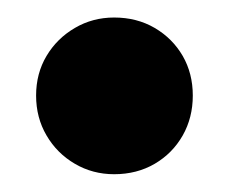

<svg xmlns="http://www.w3.org/2000/svg" viewBox="-20 -183 259 217"><path d="M109 13.9Q84.7 13.9 64.6 2.1Q44.4 -9.7 32.6 -29.9Q20.8 -50 20.8 -75Q20.8 -100 32.6 -119.8Q44.4 -139.6 64.6 -151.4Q84.7 -163.2 109 -163.2Q134.7 -163.2 154.9 -151.4Q175 -139.6 186.5 -119.8Q197.9 -100 197.9 -75Q197.9 -50 186.5 -29.9Q175 -9.7 154.9 2.1Q134.7 13.9 109 13.9Z"/></svg>

Font: Afacad Flux ExtraBold
Style: Regular
Weight: 800
Designer: Kristian Moeller
Foundry: Dicotype
Version: Version 1.100